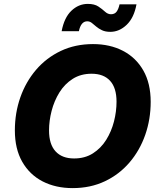

<svg xmlns="http://www.w3.org/2000/svg" viewBox="-20 -966 829 996"><path d="M356.9 9.8Q268.6 9.8 200.9 -25.1Q133.3 -60.1 95.2 -127Q57.1 -193.8 57.1 -289.6Q57.1 -379.9 85.4 -460.7Q113.8 -541.5 167 -603.8Q220.2 -666 295.2 -701.7Q370.1 -737.3 462.4 -737.3Q550.3 -737.3 617.7 -702.4Q685.1 -667.5 723.4 -600.6Q761.7 -533.7 761.7 -437.5Q761.7 -347.2 733.4 -266.4Q705.1 -185.5 651.9 -123.3Q598.6 -61 523.9 -25.6Q449.2 9.8 356.9 9.8ZM364.3 -144Q420.9 -144 462.4 -170.7Q503.9 -197.3 531 -240.7Q558.1 -284.2 571.3 -335.9Q584.5 -387.7 584.5 -438.5Q584.5 -510.3 551 -546.9Q517.6 -583.5 455.1 -583.5Q398.9 -583.5 357.2 -556.9Q315.4 -530.3 288.3 -486.6Q261.2 -442.9 247.8 -391.1Q234.4 -339.4 234.4 -289.1Q234.4 -217.8 268.1 -180.9Q301.8 -144 364.3 -144ZM552.2 -800.8Q526.9 -800.8 509.3 -809.1Q491.7 -817.4 479.2 -828.1Q466.8 -838.9 456.1 -847.2Q445.3 -855.5 432.6 -855.5Q399.9 -855.5 389.2 -804.2H299.8Q313 -874.5 350.3 -910.2Q387.7 -945.8 435.5 -945.8Q469.7 -945.8 490 -932.4Q510.3 -918.9 524.7 -905.5Q539.1 -892.1 555.7 -892.1Q574.7 -892.1 584.7 -905.3Q594.7 -918.5 600.1 -943.4H688Q675.3 -874 637.2 -837.4Q599.1 -800.8 552.2 -800.8Z"/></svg>

Font: Inter Extra Bold
Style: Italic
Weight: 800
Italic angle: -9.39999°
Designer: Rasmus Andersson
Foundry: rsms
Version: Version 4.000;git-3c8e0fc